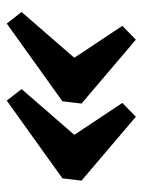

<svg xmlns="http://www.w3.org/2000/svg" viewBox="55 -516 432 583"><g transform="rotate(90 271.5 -224.0)"><path d="M287 -197 51 -28 16 -73 166 -246 163 -221 58 -379 100 -420 294 -255ZM521 -197 285 -28 250 -73 400 -246 397 -221 292 -379 334 -420 528 -255Z"/></g></svg>

Font: Rasa
Style: Italic
Weight: 400
Italic angle: -7.10001°
Designer: Anna Giedrys (Yrsa+Rasa design), David Brezina (Yrsa art-direction, Rasa art-direction, design)
Foundry: Rosetta Type Foundry
Version: Version 2.004